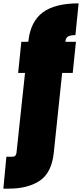

<svg xmlns="http://www.w3.org/2000/svg" viewBox="-90 -813 488 1143"><path d="M299 -564H362L343 -379H280L230 98Q217 216 146.5 263Q76 310 -37 310H-70L-52 120H-14Q4 120 8 98L59 -379H18L37 -564H78L79 -569Q92 -685 164.5 -739Q237 -793 378 -793L359 -604Q331 -604 316.5 -596.5Q302 -589 300 -569Z"/></svg>

Font: Fz Poppins Black
Style: Regular
Weight: 900
Designer: Ninad Kale (Devanagari), Jonny Pinhorn (Latin)
Foundry: Indian Type Foundry
Version: Vit hóa bi Vntype.Com & FontZin.Com